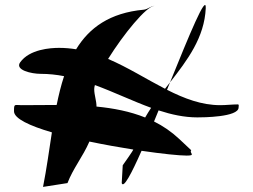

<svg xmlns="http://www.w3.org/2000/svg" viewBox="-20 -746 994 754"><path d="M458 -27C464.9 -4.8 495.7 -62.9 535.9 -153.8C616.8 -141.9 683.7 -135 713 -135C751.5 -135 721.9 -144.8 731 -156L683 -201C653 -229.1 620 -251.4 584.9 -268.9C590.8 -283.2 596.8 -297.8 602.8 -312.5C653.3 -296 703.8 -285 755 -285C775 -285 917 -285.6 917 -324C917 -329.1 919.6 -336 914 -336C891.5 -336 868.4 -333 845 -333C771.9 -333 703.7 -359 635.9 -393.4C639.8 -403.1 643.8 -412.8 647.7 -422.5C641.2 -414.1 634.6 -405.7 628.1 -397.4C555.2 -434.9 482.5 -481.3 404.5 -514.6C464 -610.2 555.3 -723 587 -723C573.2 -723 559.8 -709.4 545 -708C411.1 -695.7 330.6 -637.1 278.9 -552.5C257.2 -556 234.9 -558 212 -558C178.9 -558 96 -553 59 -501C38 -471 103 -456 140 -456C171.1 -456 201.6 -452.7 231.6 -446.9C219.8 -411.2 210.5 -373.2 202.5 -333.8C155.7 -333.9 109.4 -333 65 -333C36.6 -333 35 -340.4 35 -309C35 -280.3 96.9 -251.7 183.8 -226.2C172.8 -155.3 163 -82.4 149 -12L245 -27C267.1 -84.9 305.1 -130.1 331.1 -190.1C388.8 -178 448.5 -167.4 503.4 -158.7C502.6 -153.7 463.4 -99.1 462 -97ZM647.7 -422.5C715.9 -510.1 782.9 -598.3 788 -714C790.6 -773.6 722.7 -607.1 647.7 -422.5ZM573.5 -322.6C565.3 -310.1 557.4 -297.5 550 -284.6C490.3 -308.6 425.4 -321.1 359 -327.5C358.9 -351.4 350 -372.7 350 -396C350 -400.4 350.9 -405.8 352.7 -412C428 -384.3 500.9 -349 573.5 -322.6Z"/></svg>

Font: Rocketfuel
Style: Regular
Weight: 400
Designer: Mew Too
Foundry: Cannot Into Space Fonts.
Version: Version 0.27